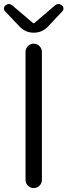

<svg xmlns="http://www.w3.org/2000/svg" viewBox="-27 -954 342 974"><path d="M102.5 -41V-690.4Q102.5 -708 114.7 -720.2Q127 -732.4 144 -732.4Q161.1 -732.4 173.3 -720.2Q185.5 -708 185.5 -690.4V-41Q185.5 -24.4 173.3 -12.2Q161.1 0 144 0Q127 0 114.7 -12.2Q102.5 -24.4 102.5 -41ZM72.3 -819.3 -1 -896.5Q-6.8 -902.3 -6.8 -911.1Q-6.8 -920.9 1 -926.8Q9.8 -933.6 17.6 -933.6Q26.4 -933.6 35.2 -926.8L139.6 -837.9Q141.6 -835.9 144 -835.9Q146.5 -835.9 148.4 -837.9L251 -925.8Q259.8 -933.6 269.5 -933.6Q278.3 -933.6 287.1 -926.8Q294.9 -920.9 294.9 -910.2Q294.9 -902.3 289.1 -896.5L215.8 -818.4Q186.5 -788.1 144 -788.1Q101.6 -788.1 72.3 -819.3Z"/></svg>

Font: Gen Jyuu Gothic Normal
Style: Regular
Weight: 300
Designer: [Source Han Sans]
Ryoko NISHIZUKA  (kana & ideographs); Paul D. Hunt (Latin, Greek & Cyrillic); Wenlong ZHANG  (bopomofo
Version: Version 1.002.20150607